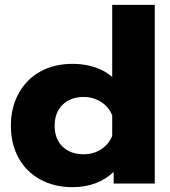

<svg xmlns="http://www.w3.org/2000/svg" viewBox="-20 -759 705 794"><path d="M25 -239Q25 -314 57 -372.5Q89 -431 146.5 -463Q204 -495 280 -495Q330 -495 372 -481Q414 -467 444 -441V-739H620V0H450V-48Q383 15 280 15Q205 15 147 -16.5Q89 -48 57 -105.5Q25 -163 25 -239ZM444 -197V-282Q430 -317 398 -337.5Q366 -358 326 -358Q272 -358 239 -326Q206 -294 206 -239Q206 -184 239 -152.5Q272 -121 326 -121Q366 -121 398 -141.5Q430 -162 444 -197Z"/></svg>

Font: Prompt
Style: Bold
Weight: 700
Designer: Katatrad Team
Foundry: CadsonDemak
Version: Version 1.000